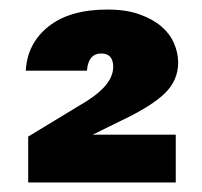

<svg xmlns="http://www.w3.org/2000/svg" viewBox="-20 -734 423 402"><path d="M34 -586Q37 -643 81.5 -678.5Q126 -714 205 -714Q244 -714 272 -704Q300 -694 318 -678.5Q336 -663 344.5 -643Q353 -623 353 -603Q353 -566 325.5 -539Q298 -512 235 -482L174 -452H348V-352H39V-448L161 -522Q217 -557 217 -594Q217 -622 192 -622Q165 -622 162 -586H34Z"/></svg>

Font: SVN-Poppins
Style: Bold
Weight: 700
Designer: Ninad Kale (Devanagari), Jonny Pinhorn (Latin)
Foundry: Indian Type Foundry
Version: Version 3.200;PS 1.000;hotconv 16.6.54;makeotf.lib2.5.65590